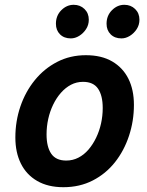

<svg xmlns="http://www.w3.org/2000/svg" viewBox="-20 -767 613 800"><path d="M244 13Q180 13 135 -13Q90 -39 67 -85.5Q44 -132 44 -194Q44 -262 65 -323.5Q86 -385 125 -433Q164 -481 218 -509Q272 -537 338 -537Q403 -537 447.5 -511Q492 -485 515 -439Q538 -393 538 -330Q538 -263 517.5 -201Q497 -139 459 -91Q421 -43 366.5 -15Q312 13 244 13ZM256 -98Q283 -98 306.5 -110Q330 -122 348.5 -143.5Q367 -165 380.5 -193Q394 -221 401 -252.5Q408 -284 408 -317Q408 -369 388.5 -397.5Q369 -426 326 -426Q299 -426 276 -414Q253 -402 234 -380.5Q215 -359 201.5 -331Q188 -303 181 -271.5Q174 -240 174 -207Q174 -155 193.5 -126.5Q213 -98 256 -98ZM486 -607Q458 -607 441 -624Q424 -641 424 -668Q424 -702 446.5 -724.5Q469 -747 498 -747Q525 -747 543 -729.5Q561 -712 561 -685Q561 -663 549.5 -645.5Q538 -628 521 -617.5Q504 -607 486 -607ZM275 -607Q247 -607 230 -624Q213 -641 213 -668Q213 -702 235.5 -724.5Q258 -747 287 -747Q314 -747 332 -729.5Q350 -712 350 -685Q350 -663 338.5 -645.5Q327 -628 310 -617.5Q293 -607 275 -607Z"/></svg>

Font: Ubuntu Sans
Style: Bold Italic
Weight: 700
Italic angle: -13.5°
Designer: Dalton Maag Ltd
Foundry: Dalton Maag Ltd
Version: Version 1.006